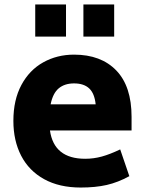

<svg xmlns="http://www.w3.org/2000/svg" viewBox="-20 -824 644 861"><path d="M40 0ZM362 -112Q400 -112 436.5 -122Q473 -132 519 -154L560 -34Q509 -6 458.5 5.5Q408 17 342 17Q246 17 178 -20.5Q110 -58 75 -125.5Q40 -193 40 -282Q40 -376 76 -443Q112 -510 174 -544.5Q236 -579 312 -579Q433 -579 501.5 -508Q570 -437 570 -300V-239H204Q222 -112 362 -112ZM207 -356H409Q404 -405 380 -427.5Q356 -450 312 -450Q270 -450 243.5 -428Q217 -406 207 -356ZM354 -804H492V-660H354ZM138 -804H276V-660H138Z"/></svg>

Font: Biryani ExtraBold
Style: Regular
Weight: 800
Designer: Dan Reynolds and Mathieu Reguer
Foundry: Dan Reynolds and Mathieu Reguer
Version: Version 1.004; ttfautohint (v1.1) -l 5 -r 5 -G 72 -x 0 -D la